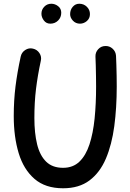

<svg xmlns="http://www.w3.org/2000/svg" viewBox="-20 -968 699 1036"><path d="M157.7 -705.6Q180.2 -700.7 192.9 -681.4Q205.6 -662.1 200.2 -639.6Q183.1 -560.1 174.3 -488Q165.5 -416 165.5 -330.6Q165.5 -250 180.2 -189.7Q194.8 -129.4 228.8 -95.9Q262.7 -62.5 320.3 -62.5Q374 -62.5 408.7 -95.9Q443.4 -129.4 462.9 -189.2Q482.4 -249 490.5 -328.6Q498.5 -408.2 498.5 -501Q498.5 -524.9 498 -555.2Q497.6 -585.4 496.8 -614.3Q496.1 -643.1 495.1 -662.1Q494.1 -685.1 509.5 -702.1Q524.9 -719.2 547.9 -719.7Q570.8 -720.7 587.6 -705.3Q604.5 -689.9 606 -667Q606.9 -647.5 607.9 -618.2Q608.9 -588.9 609.4 -557.6Q609.9 -526.4 609.9 -501Q609.9 -386.7 596.7 -287.4Q583.5 -188 551.5 -112.5Q519.5 -37.1 463.1 5.4Q406.7 47.9 320.3 47.9Q224.6 47.9 166 -2.9Q107.4 -53.7 80.8 -141.6Q54.2 -229.5 54.2 -341.3Q54.2 -425.8 63.7 -502Q73.2 -578.1 91.8 -663.1Q96.7 -685.5 116.2 -698.2Q135.7 -710.9 157.7 -705.6ZM465.3 -892.1Q465.3 -868.7 448.7 -854.5Q432.1 -840.3 411.6 -840.3Q388.7 -840.3 373.5 -856.4Q358.4 -872.6 358.4 -891.6Q358.4 -915 372.6 -931.4Q386.7 -947.8 407.7 -947.8Q432.1 -947.8 448.7 -931.4Q465.3 -915 465.3 -892.1ZM310.5 -899.4Q310.5 -874 293.5 -857.2Q276.4 -840.3 251.5 -840.3Q229.5 -840.3 216.6 -857.7Q203.6 -875 203.6 -894Q203.6 -916 219 -931.9Q234.4 -947.8 256.8 -947.8Q276.9 -947.8 293.7 -934.6Q310.5 -921.4 310.5 -899.4Z"/></svg>

Font: Mikhak SemiBold
Style: Regular
Weight: 600
Designer: Amin Abedi
Version: Version 3.3